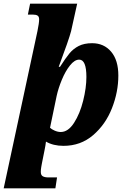

<svg xmlns="http://www.w3.org/2000/svg" viewBox="-57 -780 688 1040"><path d="M146 -612Q155 -656 155 -675Q155 -690 146.5 -695.5Q138 -701 120 -701H94L106 -760H361L328 -611Q316 -565 261 -418H268Q298 -465 319 -490.5Q340 -516 369.5 -531Q399 -546 442 -546Q506 -546 545 -500Q584 -454 584 -371Q584 -282 549.5 -194Q515 -106 447.5 -48Q380 10 287 10Q231 10 192 -13Q190 6 184 35L170 105Q169 111 166.5 124.5Q164 138 164 151Q164 169 175 175Q186 181 205 181H252L243 240H-37ZM411 -363Q411 -457 372 -457Q347 -457 322 -425.5Q297 -394 278 -348Q259 -302 250 -261L214 -88Q222 -80 239 -72.5Q256 -65 272 -65Q312 -65 344 -114.5Q376 -164 393.5 -234.5Q411 -305 411 -363Z"/></svg>

Font: Noto Serif NarrowBlack
Style: Italic
Weight: 900
Width: 4
Italic angle: -12°
Designer: Monotype Design Team
Foundry: Monotype Imaging Inc.
Version: Version 1.001